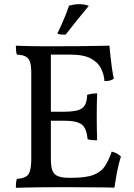

<svg xmlns="http://www.w3.org/2000/svg" viewBox="-20 -898 641 921"><path d="M56 -679Q71 -678 93.5 -677.5Q116 -677 141 -676.5Q166 -676 188.5 -676Q211 -676 224 -676V-138Q224 -101 231 -81Q238 -61 258 -53Q278 -45 315 -45V0Q287 0 250.5 0Q214 0 176.5 0.5Q139 1 107 1.5Q75 2 56 3Q56 -11 57 -21.5Q58 -32 61 -40Q88 -42 103 -50Q118 -58 124 -78.5Q130 -99 130 -138V-549Q130 -583 124 -601Q118 -619 103 -627Q88 -635 61 -636Q58 -644 57 -655.5Q56 -667 56 -679ZM516 -171Q531 -167 541 -161.5Q551 -156 560 -147Q549 -113 541.5 -73Q534 -33 529 2Q510 1 477.5 1Q445 1 403.5 0.5Q362 0 315 0V-45H321Q393 -45 429.5 -59.5Q466 -74 484 -102Q502 -130 516 -171ZM446 -450Q445 -425 444.5 -396Q444 -367 444 -341Q444 -315 444.5 -283Q445 -251 446 -225Q433 -225 422 -226Q411 -227 400 -230Q396 -282 372.5 -300.5Q349 -319 287 -319H215V-362H287Q349 -362 373 -378Q397 -394 398 -443Q411 -447 422 -448.5Q433 -450 446 -450ZM505 -679Q507 -657 510 -628Q513 -599 517 -571Q521 -543 526 -521Q518 -514 506.5 -511.5Q495 -509 481 -509Q479 -540 465 -569Q451 -598 416.5 -617Q382 -636 317 -636H203L224 -676Q303 -676 359.5 -676.5Q416 -677 452.5 -678Q489 -679 505 -679ZM295 -732Q282 -732 273 -732.5Q264 -733 255 -737Q272 -772 286.5 -806Q301 -840 311 -871Q323 -874 335 -876Q347 -878 359 -878Q385 -878 406 -870Q379 -838 352.5 -805Q326 -772 295 -732Z"/></svg>

Font: Vollkorn
Style: Regular
Weight: 400
Designer: Friedrich Althausen
Foundry: Friedrich Althausen
Version: Version 5.001